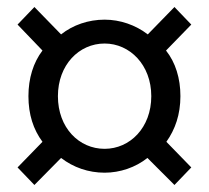

<svg xmlns="http://www.w3.org/2000/svg" viewBox="-20 -642 595 547"><path d="M78 -115 154 -192C189 -165 232 -150 278 -150C322 -150 366 -165 400 -192L477 -115L525 -165L454 -238C479 -273 494 -316 494 -368C494 -419 480 -464 453 -498L525 -572L477 -622L401 -544C366 -571 322 -586 278 -586C232 -586 188 -571 154 -544L78 -622L30 -572L101 -498C75 -464 61 -419 61 -368C61 -316 75 -273 101 -238L30 -165ZM278 -218C205 -218 145 -278 145 -368C145 -457 205 -518 278 -518C350 -518 411 -457 411 -368C411 -278 350 -218 278 -218Z"/></svg>

Font: Noto Sans HK
Style: Regular
Weight: 400
Designer: Ryoko NISHIZUKA 西塚涼子 (kana, bopomofo & ideographs); Paul D. Hunt (Latin, Greek & Cyrillic); Sandoll Communications 산돌커뮤니
Foundry: Adobe
Version: Version 2.004;hotconv 1.0.118;makeotfexe 2.5.65603